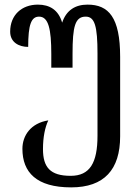

<svg xmlns="http://www.w3.org/2000/svg" viewBox="-20 -571 587 831"><path d="M288 240C431 240 500 163 500 19V-325C500 -496 450 -551 359 -551C306 -551 267 -527 249 -473C233 -528 195 -551 144 -551C74 -551 24 -506 24 -434C24 -387 63 -368 102 -368C102 -464 115 -499 149 -499C190 -499 202 -445 202 -337V-278H294V-338C294 -457 305 -499 351 -499C390 -499 402 -458 402 -339V16C402 134 369 190 286 190C197 190 166 153 166 74C166 22 175 -20 189 -50C113 -38 77 16 77 73C77 175 138 240 288 240Z"/></svg>

Font: Noto Serif Georgian ExtraCondensed Semi
Style: Regular
Weight: 600
Width: 3
Designer: Monotype Design Team
Foundry: Monotype Imaging Inc.
Version: Version 1.901